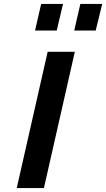

<svg xmlns="http://www.w3.org/2000/svg" viewBox="-20 -955 539 975"><path d="M203 0 360 -692H222L65 0ZM466 -800 499 -935H388L357 -800ZM268 -800 300 -935H189L158 -800Z"/></svg>

Font: RazerF5
Style: Bold Italic
Weight: 700
Foundry: Razer Inc.
Version: Version 2